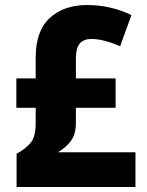

<svg xmlns="http://www.w3.org/2000/svg" viewBox="-20 -744 586 764"><path d="M327 -724Q375 -724 419.5 -713.5Q464 -703 503 -684L458 -560Q391 -589 343 -589Q314 -589 298 -571.5Q282 -554 282 -511V-432H440V-315H282V-255Q282 -208 260.5 -181Q239 -154 210 -138H519V0H46V-132Q84 -153 103 -177Q122 -201 122 -254V-315H45V-432H122V-515Q122 -621 178 -672.5Q234 -724 327 -724Z"/></svg>

Font: Noto Sans Hebrew SemiCondensed ExtraBold
Style: Regular
Weight: 800
Width: 4
Designer: Monotype Design Team
Foundry: Monotype Imaging Inc.
Version: Version 2.004; ttfautohint (v1.8.4.7-5d5b)